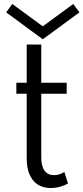

<svg xmlns="http://www.w3.org/2000/svg" viewBox="-20 -927 418 963"><path d="M235 16Q177.5 16 145.8 -22.8Q114 -61.5 114 -132V-457H62V-512H114V-703.5H187V-512H314.5V-457H187V-136Q187 -93.5 203.5 -71Q220 -48.5 250.5 -48.5Q280 -48.5 302.5 -65L321 -7Q304 3.5 281 9.8Q258 16 235 16ZM194.5 -730 11 -865 41.5 -907 194.5 -795 347.5 -907 378.5 -865Z"/></svg>

Font: Spartan Thin
Style: Regular
Weight: 400
Version: Version 1.004